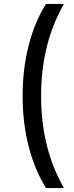

<svg xmlns="http://www.w3.org/2000/svg" viewBox="-20 -762 377 976"><path d="M214 194Q157 103 126 -16.5Q95 -136 95 -274Q95 -412 126 -532.5Q157 -653 214 -742H305Q245 -636 217 -520.5Q189 -405 189 -274Q189 -143 217 -27.5Q245 88 305 194Z"/></svg>

Font: MOST Montserrat Medium
Style: Regular
Weight: 500
Designer: Julieta Ulanovsky
Foundry: Julieta Ulanovsky
Version: Version 8.000;March 11, 2024;FontCreator 15.0.0.2926 64-bit